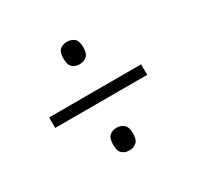

<svg xmlns="http://www.w3.org/2000/svg" viewBox="-109 -714 729 712"><g transform="rotate(-30 255.0 -357.5)"><path d="M255 -494Q237 -494 225 -504.5Q213 -515 213 -542Q213 -570 225 -580Q237 -590 255 -590Q273 -590 285.5 -580Q298 -570 298 -542Q298 -515 285.5 -504.5Q273 -494 255 -494ZM58 -335V-380H452V-335ZM255 -125Q237 -125 225 -135.5Q213 -146 213 -173Q213 -201 225 -211.5Q237 -222 255 -222Q273 -222 285.5 -211.5Q298 -201 298 -173Q298 -146 285.5 -135.5Q273 -125 255 -125Z"/></g></svg>

Font: Noto Serif SemiCondensed Light
Style: Regular
Weight: 300
Width: 4
Designer: Monotype Design Team
Foundry: Monotype Imaging Inc.
Version: Version 2.013